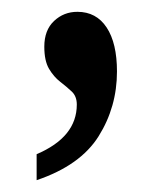

<svg xmlns="http://www.w3.org/2000/svg" viewBox="-20 -151 275 325"><path d="M42 154V110Q110 81 110 26Q110 12 101.5 4Q93 -4 82 -12.5Q71 -21 63 -34.5Q55 -48 55 -72Q55 -100 71.5 -115.5Q88 -131 111 -131Q143 -131 160.5 -104.5Q178 -78 178 -30Q178 30 147 79.5Q116 129 42 154Z"/></svg>

Font: Noto Serif Devanagari ExtraCondensed SemiBold
Style: Regular
Weight: 600
Width: 2
Designer: Universal Thirst, Indian Type Foundry and the Monotype Design Team
Foundry: Monotype Imaging Inc.
Version: Version 2.004; ttfautohint (v1.8.4.7-5d5b)